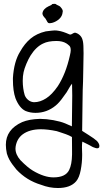

<svg xmlns="http://www.w3.org/2000/svg" viewBox="-20 -638 535 994"><path d="M251 -617.2Q252.9 -617.2 256.3 -617.7Q259.8 -618.2 261.7 -618.2Q263.7 -618.2 266.4 -617.7Q269 -617.2 271 -615.2Q273.9 -612.8 282 -609.4Q290 -606 293 -602.1Q308.6 -585.4 304.2 -574.7Q302.7 -554.7 286.9 -540Q271 -525.4 249.5 -519.5Q248.5 -519.5 244.4 -518.8Q240.2 -518.1 238 -517.8Q235.8 -517.6 232.9 -518.3Q230 -519 228 -521Q225.1 -523.9 221.4 -531.5Q217.8 -539.1 215.3 -542Q214.4 -542.5 212.2 -545.2Q210 -547.9 209.2 -548.8Q208.5 -549.8 206.5 -552.2Q204.6 -554.7 203.6 -556.2L201.7 -560.1Q200.7 -562.5 200.2 -564.5Q199.7 -566.4 199.7 -568.8Q202.6 -591.8 231.4 -605.5Q233.4 -606.4 238 -608.4Q242.7 -610.4 245.8 -612.3Q249 -614.3 251 -617.2ZM216.8 -475.6Q254.9 -480.5 263.2 -480.5Q273.9 -480.5 283.2 -478.5Q304.7 -475.6 339.4 -460Q342.3 -459 343.8 -459Q348.1 -459 355.7 -463.9Q363.3 -468.8 368.2 -468.8Q370.1 -468.8 371.1 -468.3Q383.8 -464.8 393.6 -455.3Q403.3 -445.8 406.7 -433.6Q412.1 -418.5 412.1 -386.7V-382.3Q412.1 -369.1 412.6 -362.8Q412.1 -341.8 411.1 -274.9Q410.2 -208 408.2 -171.9Q407.7 -148.4 407.2 -105.5Q406.7 -62.5 406.2 -27.1Q405.8 8.3 405.3 39.6Q407.7 41.5 438.2 60.5Q468.8 79.6 482.4 92.3Q494.6 106.4 494.6 117.7Q494.6 121.1 493.2 125.5Q489.3 129.9 482.4 129.9Q477.5 129.9 460.9 123.5Q439 110.8 406.2 95.2Q404.3 107.4 404.3 123.5Q404.3 135.3 405.3 158.7V166.5Q405.3 203.6 397.9 242.4Q390.6 281.2 374.5 300.3Q344.7 335.4 279.8 335.4Q235.4 335.4 192.9 318.8Q117.7 296.4 64.9 239.7Q61.5 235.4 54.4 226.3Q47.4 217.3 44.4 213.4Q41.5 209.5 36.4 201.7Q31.2 193.8 28.3 188.2Q25.4 182.6 21.7 174.3Q18.1 166 15.6 157.2Q10.3 132.8 10.3 111.8Q10.3 32.2 94.7 -5.9Q131.3 -21 184.6 -22.5H189.9Q219.7 -22.5 256.3 -15.9Q293 -9.3 317.9 1Q326.2 3.9 352.1 16.1Q352.1 -1.5 353 -57.1Q354 -112.8 354 -143.1Q354 -163.6 353 -204.6Q346.2 -197.3 337.2 -181.2Q328.1 -165 325.2 -160.6Q294.9 -116.2 277.3 -99.6Q272.9 -95.2 268.6 -91.8Q222.7 -53.7 163.6 -53.7Q136.2 -53.7 112.3 -63.5Q80.1 -78.6 60.1 -129.4Q46.9 -167 46.9 -225.1V-234.4Q52.2 -319.3 84 -370.6Q107.4 -412.6 138.7 -438.5Q169.9 -464.4 216.8 -475.6ZM203.1 -412.6Q166.5 -395.5 138.2 -350.6Q127.4 -333.5 116.7 -308.1Q106 -282.7 102.1 -264.2Q97.7 -244.1 97.7 -219.7Q97.7 -180.2 107.9 -145.5Q113.3 -131.3 125 -121.3Q136.7 -111.3 150.9 -109.4Q151.9 -109.4 153.8 -109.1Q155.8 -108.9 157.2 -108.9Q187.5 -108.9 218.8 -128.9Q248.5 -147.5 279.3 -191.9Q320.8 -255.9 341.8 -350.6Q346.2 -369.1 346.2 -377.9Q346.2 -386.2 344.2 -392.6Q342.8 -397 339.6 -400.6Q336.4 -404.3 330.8 -408.2Q325.2 -412.1 323.2 -413.6Q303.2 -425.8 272.5 -425.8Q229 -425.8 203.1 -412.6ZM96.7 58.1Q67.4 80.6 61 120.6Q60.1 127.4 60.1 130.9Q60.1 162.1 85.9 191.4Q122.6 229 150.4 245.6Q209 280.3 256.8 280.3Q319.3 280.3 337.9 242.2Q352.1 213.9 353 162.1V144Q353 131.8 352.8 107.7Q352.5 83.5 352.5 71.3Q345.7 67.4 338.1 63.7Q330.6 60.1 321.5 56.9Q312.5 53.7 306.6 51.8Q300.8 49.8 289.6 46.1Q278.3 42.5 273.9 41Q227.5 31.2 191.9 31.2Q132.8 31.2 96.7 58.1Z"/></svg>

Font: Avessa
Style: Medium
Weight: 500
Designer: Arman Khorramak
Foundry: Arman Khorramak
Version: Version 1.000; ttfautohint (v1.8.1)